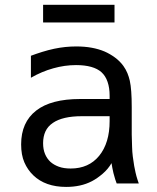

<svg xmlns="http://www.w3.org/2000/svg" viewBox="-20 -750 642 785"><path d="M156.2 -730.5H448.2V-658.2H156.2ZM250.5 14.2Q165.5 14.2 116.2 -33.2Q92.8 -55.7 79.6 -86.2Q66.4 -116.7 66.4 -159.7Q66.4 -250 127.9 -297.9Q188.5 -345.2 307.6 -345.2H428.2V-359.4Q428.2 -390.6 419.9 -415Q411.6 -439.5 395 -454.6Q378.9 -469.2 352.5 -476.6Q326.2 -483.9 291 -483.9Q244.6 -483.9 197.8 -470.7Q150.4 -457.5 106.4 -432.1V-522Q127 -529.8 151.9 -537.6Q176.8 -545.4 202.1 -550.8Q246.6 -560.1 291.5 -560.1Q326.2 -560.1 354.5 -554.9Q382.8 -549.8 407.2 -539.6Q429.7 -529.8 450 -514.9Q470.2 -500 484.4 -480.5Q494.6 -466.3 501 -450.7Q507.3 -435.1 510.7 -419.9Q518.6 -384.3 518.6 -312V-200.2Q519.5 -171.9 520 -150.4Q520.5 -128.9 522.9 -110.4Q525.4 -89.8 528.6 -71.8Q531.7 -53.7 534.2 -44.4Q537.6 -29.3 542 -15.9Q546.4 -2.4 547.4 0H457Q454.6 -5.9 450.9 -17.3Q447.3 -28.8 443.8 -42.5Q441.4 -53.2 439.2 -64.2Q437 -75.2 436 -83Q421.9 -58.6 399.7 -39.6Q377.4 -20.5 356 -9.3Q332.5 2.9 306.4 8.5Q280.3 14.2 250.5 14.2ZM269 -61Q342.8 -61 385.3 -112.8Q428.2 -165.5 428.2 -254.9V-274.9H314.5Q236.3 -274.9 196.3 -247.6Q175.3 -233.4 165.8 -212.6Q156.2 -191.9 156.2 -164.6Q156.2 -139.2 164.1 -120.4Q171.9 -101.6 186 -88.4Q200.2 -75.7 220.5 -68.4Q240.7 -61 269 -61Z"/></svg>

Font: Hack
Style: Regular
Weight: 400
Monospace: yes
Designer: Christopher Simpkins
Foundry: Christopher Simpkins
Version: Version 2.019; ttfautohint (v1.4.1) -l 4 -r 80 -G 350 -x 0 -